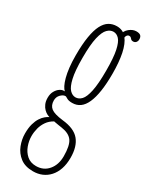

<svg xmlns="http://www.w3.org/2000/svg" viewBox="-208 -595 699 888"><g transform="rotate(30 141.0 -151.0)"><path d="M144.5 249Q102 249 75.8 228.8Q49.5 208.5 37.5 177.8Q25.5 147 25.5 115.5Q25.5 85.5 31.5 64.2Q37.5 43 46.8 28.8Q56 14.5 66.5 6Q77 -2.5 85.5 -6.5Q80.5 -7.5 72 -11.8Q63.5 -16 54.8 -24.5Q46 -33 39.8 -46.8Q33.5 -60.5 33.5 -80Q33.5 -101 41.8 -115.5Q50 -130 61.2 -137.5Q72.5 -145 81.5 -145Q83 -145 85.2 -145Q87.5 -145 88 -144.5Q80.5 -151 73.2 -165.2Q66 -179.5 60.2 -201Q54.5 -222.5 51.2 -251Q48 -279.5 48 -314.5Q48 -374 54.8 -414.5Q61.5 -455 74.2 -479.8Q87 -504.5 105.2 -515.5Q123.5 -526.5 146.5 -526.5Q179.5 -526.5 199.5 -501.8Q219.5 -477 228.8 -432Q238 -387 238 -325.5Q238 -272.5 232 -233Q226 -193.5 214.2 -167.2Q202.5 -141 184.8 -128.2Q167 -115.5 143.5 -115.5Q125 -115.5 115.8 -120.8Q106.5 -126 105.5 -126.5Q105 -127 104 -127.2Q103 -127.5 101 -127.5Q89.5 -127.5 77 -115Q64.5 -102.5 64.5 -83.5Q64.5 -57 81.8 -43.5Q99 -30 145.5 -24.5Q209.5 -18 237 15Q264.5 48 264.5 108Q264.5 142 255.5 168.2Q246.5 194.5 230.2 212.5Q214 230.5 192.2 239.8Q170.5 249 144.5 249ZM144.5 221Q184.5 221 209 192Q233.5 163 233.5 117.5Q233.5 61 216.8 37.2Q200 13.5 159 7.5Q148.5 6 139.5 4.5Q130.5 3 124 1.8Q117.5 0.5 114.5 0Q93.5 11.5 81 29.5Q68.5 47.5 63 68.5Q57.5 89.5 57.5 111Q57.5 136.5 66.8 161.8Q76 187 95.2 204Q114.5 221 144.5 221ZM143.5 -145.5Q161 -145.5 175 -160.2Q189 -175 197.2 -213.8Q205.5 -252.5 205.5 -323.5Q205.5 -393 197.5 -430.2Q189.5 -467.5 176 -482Q162.5 -496.5 145.5 -496.5Q128.5 -496.5 113.8 -482Q99 -467.5 90 -429.2Q81 -391 81 -320Q81 -250.5 89.8 -212.8Q98.5 -175 112.8 -160.2Q127 -145.5 143.5 -145.5ZM178 -498Q181.5 -522 199.5 -536.5Q217.5 -551 236 -551Q252.5 -551 259.2 -544.5Q266 -538 266 -525.5Q266 -516 260.5 -509.2Q255 -502.5 245 -502.5Q238 -502.5 234.2 -506Q230.5 -509.5 227.5 -513Q224.5 -516.5 218 -516.5Q211 -516.5 206.2 -510.2Q201.5 -504 201.5 -495.5Z"/></g></svg>

Font: Imbue Thin
Style: Regular
Weight: 100
Designer: Tyler Finck
Foundry: Etcetera Type Company
Version: Version 1.102